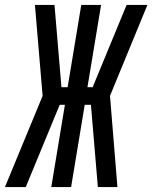

<svg xmlns="http://www.w3.org/2000/svg" viewBox="-53 -755 615 775"><path d="M51 0H-33L119 -368L88 -735H167L195 -403H220L275 -735H355L300 -403H321L458 -735H542L391 -368L421 0H342L314 -332H289L234 0H154L209 -332H188Z"/></svg>

Font: Iosevka Term Curly Medium
Style: Italic
Weight: 500
Italic angle: -9°
Designer: Belleve Invis
Foundry: Belleve Invis
Version: Version 32.3.0